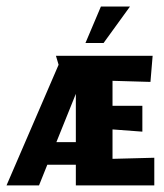

<svg xmlns="http://www.w3.org/2000/svg" viewBox="-26 -559 494 579"><path d="M231.7 -429.3H286.3L366 -539.3H278.3ZM202.7 0H439.3V-83.3L313.3 -80V-168.7L403.3 -162V-240H313.3V-315.3L427.7 -312L434.3 -390.7H142.7L150.7 -363.7L-6.3 0H91.7L116.7 -62.3H202.7ZM202.7 -276V-130.3H144Z"/></svg>

Font: Jomhuria
Style: Regular
Weight: 400
Designer: Arabic design by Kourosh Beigpour, Latin design by Eben Sorkin, engineering by Lasse Fister and Khaled Hosney
Version: Version 1.0000